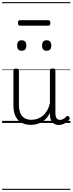

<svg xmlns="http://www.w3.org/2000/svg" viewBox="-20 -1163 686 1816"><path d="M270 18Q222 18 185 -1.5Q148 -21 127.5 -61.5Q107 -102 107 -166V-496Q107 -505 113 -509.5Q119 -514 132 -514Q146 -514 152.5 -509.5Q159 -505 159 -496V-171Q159 -127 171.5 -95.5Q184 -64 210 -47Q236 -30 277 -30Q306 -30 333 -39Q360 -48 383 -66.5Q406 -85 424 -115Q442 -145 452 -186V-496Q452 -506 458.5 -510.5Q465 -515 479 -515Q492 -515 498 -510.5Q504 -506 504 -496V-93Q504 -73 508.5 -58.5Q513 -44 523 -36.5Q533 -29 547 -29Q557 -29 567 -32.5Q577 -36 587 -43Q597 -50 607 -61Q613 -67 620 -66.5Q627 -66 633 -59Q638 -54 639.5 -47Q641 -40 636 -34Q625 -19 609 -7Q593 5 575 12Q557 19 537 19Q517 19 502 13Q487 7 476 -5Q465 -17 459 -35Q453 -53 452 -76V-97Q437 -63 415.5 -41Q394 -19 370 -6Q346 7 320.5 12.5Q295 18 270 18ZM185 -683Q163 -683 152.5 -695Q142 -707 142 -732Q142 -757 152.5 -769.5Q163 -782 185 -782Q207 -782 218 -769.5Q229 -757 229 -732Q229 -707 218 -695Q207 -683 185 -683ZM421 -683Q399 -683 388.5 -695Q378 -707 378 -732Q378 -757 388.5 -769.5Q399 -782 421 -782Q443 -782 454 -769.5Q465 -757 465 -732Q465 -707 454 -695Q443 -683 421 -683ZM169 -920Q158 -920 154 -927Q150 -934 150 -946Q150 -958 154 -965Q158 -972 169 -972H437Q448 -972 452 -965Q456 -958 456 -946Q456 -934 452 -927Q448 -920 437 -920ZM0 623H646V633H0ZM0 -20H646V0H0ZM0 -505H646V-500H0ZM0 -1143H646V-1133H0Z"/></svg>

Font: Playwrite CL Guides
Style: Regular
Weight: 400
Designer: Veronika Burian, José Scaglione
Foundry: TypeTogether
Version: Version 1.003